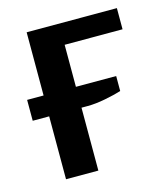

<svg xmlns="http://www.w3.org/2000/svg" viewBox="-83 -565 547 631"><g transform="rotate(-15 191.0 -250.0)"><path d="M65 0V-500H372V-428H175V0ZM9 -214V-285H312V-234Q290 -227 256.5 -220.5Q223 -214 196 -214Z"/></g></svg>

Font: Cuprum SemiBold
Style: Regular
Weight: 600
Designer: Jovanny Lemonad
Foundry: Jovanny Lemonad
Version: Version 3.000